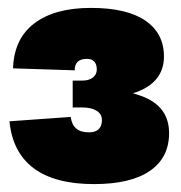

<svg xmlns="http://www.w3.org/2000/svg" viewBox="-20 -964 458 486"><path d="M4 -657 159 -668Q161.5 -648.5 172.8 -638.8Q184 -629 205 -629Q221.5 -629 229.8 -637Q238 -645 238 -660Q238 -675 224.8 -683.5Q211.5 -692 188 -692V-741Q300.5 -741 354.2 -714Q408 -687 408 -627Q408 -565 359.5 -531.5Q311 -498 218 -498Q119 -498 65.2 -538.2Q11.5 -578.5 4 -657ZM13 -791Q15.5 -866 67 -905Q118.5 -944 210 -944Q301 -944 348 -911.8Q395 -879.5 395 -821Q395 -765.5 343 -738.5Q291 -711.5 188 -712V-760Q205.5 -760 215.2 -767.8Q225 -775.5 225 -788Q225 -801.5 218.5 -808.2Q212 -815 200 -815Q169 -815 169 -786ZM164 -760H188V-692H164Z"/></svg>

Font: Hepta Slab Black
Style: Regular
Weight: 900
Designer: Michael LaGattuta
Foundry: Michael LaGattuta
Version: Version 1.102